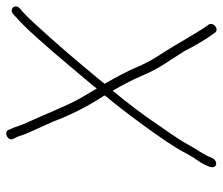

<svg xmlns="http://www.w3.org/2000/svg" viewBox="-70 -618 715 616"><g transform="rotate(-90 288.0 -309.5)"><path d="M551 -625 538.1 -613C509.4 -588.2 455.6 -528.7 376.8 -434.5C360.4 -414.8 346.2 -398 334.3 -384C322.4 -370 315.2 -361 312.5 -357C302.6 -374.3 292.3 -391.9 281.5 -409.6C261.8 -442.2 226.3 -530.7 209.7 -566.5C200.3 -586.8 194.2 -601.3 191.6 -610C189 -618.7 186.1 -626 183.1 -632L179.5 -641C170.3 -656.5 142.6 -641.5 151 -625L155.6 -616C158.1 -610.7 160.6 -603.8 163.3 -595.5C170 -574.7 197.1 -519.6 205.9 -498C227.4 -441.7 252.5 -391.4 281 -347C287.4 -337 290.5 -331.7 290.4 -331C249.6 -283.7 139 -136.9 108.2 -77.4C101.4 -64.3 94.8 -52.8 88.3 -43C83.1 -35.2 53.9 4.6 61.2 19.7C66.7 31.3 83.3 25.9 88.6 15C103.1 -20.4 114.8 -30.7 133 -64.8C149.1 -95.1 180.9 -138.3 198.6 -164.5C231.2 -213.1 269.4 -262.3 305.5 -306C326.8 -269 343.2 -236.7 354.7 -209.3C378.8 -151.8 401.4 -126.9 432.9 -75C450.6 -40.2 468.2 -10.5 485.8 14L491.5 22C502.7 37 526.9 17.6 517.7 2L512 -6C487.5 -40.1 454.3 -103.5 421.9 -152.5C405.9 -176.7 392 -202.5 380.4 -229.8C368.8 -257.2 351.2 -291.2 327.6 -332C345.9 -355.3 375.8 -389.6 398.6 -417.5C422.9 -447.1 529 -568.9 556.9 -593L569.7 -604C585.3 -618.7 568 -639.6 551 -625Z"/></g></svg>

Font: MewTooHand
Style: Ita
Weight: 400
Designer: Mew Too, Robert Jablonski
Version: Version 0.77